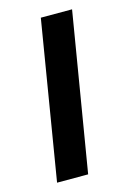

<svg xmlns="http://www.w3.org/2000/svg" viewBox="-90 -588 428 635"><g transform="rotate(-15 123.5 -270.5)"><path d="M25.4 0 114.7 -541H221.7L131.8 0Z"/></g></svg>

Font: Inter 17pt Medium
Style: Italic
Weight: 500
Italic angle: -9.3988°
Version: Version 4.001;git-66647c0bb